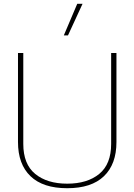

<svg xmlns="http://www.w3.org/2000/svg" viewBox="-20 -979 710 1014"><path d="M388 -959H416L339 -792H317ZM103 -219V-699H75V-229Q75 -112 141 -48.5Q207 15 335 15Q463 15 529 -48.5Q595 -112 595 -229V-699H567V-219Q567 -112 504 -60.5Q441 -9 335 -9Q229 -9 166 -60.5Q103 -112 103 -219Z"/></svg>

Font: Prompt Thin
Style: Regular
Weight: 100
Designer: Katatrad Team
Foundry: CadsonDemak
Version: Version 1.030